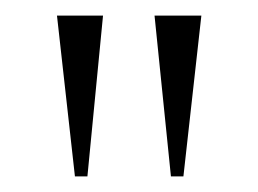

<svg xmlns="http://www.w3.org/2000/svg" viewBox="-20 -713 331 246"><path d="M199 -487 178 -693H238L215 -487ZM76 -487 53 -693H112L92 -487Z"/></svg>

Font: Ancizar Serif Light
Style: Regular
Weight: 300
Designer: Cesar Puertas, Viviana Monsalve, Julian Moncada, Julian Prieto, Jose Castro, Felipe Aragon, Mariel Hernandez, Sara Alarc
Version: Version 8.100